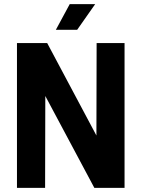

<svg xmlns="http://www.w3.org/2000/svg" viewBox="-20 -908 693 928"><path d="M62 0H198L199 -444L436 0H582V-700H447L446 -253L208 -700H62ZM250 -764H353L440 -888H317Z"/></svg>

Font: Vanilla Cream ExtraBold
Style: Regular
Weight: 800
Designer: Jeremy Tribby, Jinavaṁso
Foundry: Tribby Type
Version: Version 1.422;Glyphs 3.1.2 (3151)